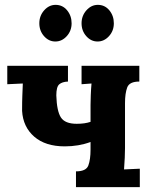

<svg xmlns="http://www.w3.org/2000/svg" viewBox="-20 -771 637 791"><path d="M293 0V-65Q335 -65 344 -89.5Q353 -114 353 -154V-186Q304 -168 247 -168Q167 -168 121 -208Q75 -248 71 -314Q71 -353 72 -376.5Q73 -400 74 -427L10 -424V-500H260V-435Q236 -434 224 -423.5Q212 -413 212 -378Q214 -313 231 -287Q248 -261 296 -261Q313 -261 327 -263Q341 -265 353 -269V-339Q353 -353 354 -379Q355 -405 357 -427L316 -424V-500H554V-435Q513 -435 504 -410.5Q495 -386 495 -346V-161Q495 -147 494 -121.5Q493 -96 491 -73L556 -76V0ZM382 -600Q355 -600 335.5 -622Q316 -644 316 -675Q316 -706 336 -728.5Q356 -751 383 -751Q412 -751 430.5 -728.5Q449 -706 449 -675Q449 -644 429 -622Q409 -600 382 -600ZM208 -600Q181 -600 161.5 -622Q142 -644 142 -675Q142 -706 162 -728.5Q182 -751 209 -751Q238 -751 256.5 -728.5Q275 -706 275 -675Q275 -644 255 -622Q235 -600 208 -600Z"/></svg>

Font: Lora
Style: Bold
Weight: 700
Designer: Olga Karpushina, Alexei Vanyashin (Cyrillic)
Foundry: Cyreal
Version: Version 3.006; ttfautohint (v1.8.4.7-5d5b);gftools[0.9.30]